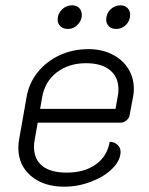

<svg xmlns="http://www.w3.org/2000/svg" viewBox="-20 -694 560 723"><path d="M49 -138Q49 -153 52 -169L80 -328Q89 -381 122 -422Q155 -463 204.5 -486Q254 -509 313 -509Q363 -509 402 -489.5Q441 -470 462.5 -436Q484 -402 484 -359Q484 -344 481 -329L468 -260Q467 -250 456.5 -241Q446 -232 435 -232H122L111 -170Q108 -155 108 -141Q108 -94 139.5 -69Q171 -44 231 -44Q298 -44 341 -75Q384 -106 393 -160Q410 -160 422 -149Q434 -138 434 -123Q434 -90 403.5 -59.5Q373 -29 323.5 -10Q274 9 222 9Q144 9 96.5 -31.5Q49 -72 49 -138ZM415 -284 423 -329Q426 -344 426 -357Q426 -404 394 -430Q362 -456 304 -456Q239 -456 194 -421.5Q149 -387 139 -329L131 -284ZM197 -620Q197 -642 213 -658Q229 -674 252 -674Q268 -674 278 -664Q288 -654 288 -638Q288 -617 272.5 -601Q257 -585 236 -585Q218 -585 207.5 -595Q197 -605 197 -620ZM380 -620Q380 -643 396 -658.5Q412 -674 434 -674Q450 -674 460 -664Q470 -654 470 -638Q470 -616 454.5 -600.5Q439 -585 418 -585Q400 -585 390 -595Q380 -605 380 -620Z"/></svg>

Font: K2D ExtraLight
Style: Italic
Weight: 275
Italic angle: -10°
Designer: Katatrad Aksorn Co.,Ltd.
Foundry: Cadson Demak Co.,Ltd.
Version: Version 1.000; ttfautohint (v1.6)